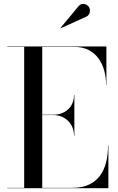

<svg xmlns="http://www.w3.org/2000/svg" viewBox="-20 -996 622 1016"><path d="M438 -908.5C455 -916 461 -941 451.5 -957.5C442 -974 414 -985.5 395.5 -963L300 -848L301 -846.5ZM371.5 -278H373.5V-493H371.5C371.5 -426 320.5 -389 263.5 -389H203.5V-748H373.5C490.5 -748 541.5 -652 541.5 -545H543V-750H18.5V-748H108V-2H18.5V0H553.5V-225H551.5C551.5 -98 500.5 -2 363.5 -2H203.5V-387H263.5C320.5 -387 371.5 -345 371.5 -278Z"/></svg>

Font: Bodoni* 96pt
Style: Regular
Weight: 400
Version: Version 2.3